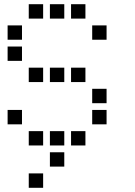

<svg xmlns="http://www.w3.org/2000/svg" viewBox="-20 -704 640 908"><path d="M117 -684Q116 -684 116 -684Q116 -684 116 -683V-617Q116 -616 116 -616Q116 -616 117 -616H183Q184 -616 184 -616Q184 -616 184 -617V-683Q184 -684 184 -684Q184 -684 183 -684ZM217 -684Q216 -684 216 -684Q216 -684 216 -683V-617Q216 -616 216 -616Q216 -616 217 -616H283Q284 -616 284 -616Q284 -616 284 -617V-683Q284 -684 284 -684Q284 -684 283 -684ZM317 -684Q316 -684 316 -684Q316 -684 316 -683V-617Q316 -616 316 -616Q316 -616 317 -616H383Q384 -616 384 -616Q384 -616 384 -617V-683Q384 -684 384 -684Q384 -684 383 -684ZM17 -584Q16 -584 16 -584Q16 -584 16 -583V-517Q16 -516 16 -516Q16 -516 17 -516H83Q84 -516 84 -516Q84 -516 84 -517V-583Q84 -584 84 -584Q84 -584 83 -584ZM417 -584Q416 -584 416 -584Q416 -584 416 -583V-517Q416 -516 416 -516Q416 -516 417 -516H483Q484 -516 484 -516Q484 -516 484 -517V-583Q484 -584 484 -584Q484 -584 483 -584ZM17 -484Q16 -484 16 -484Q16 -484 16 -483V-417Q16 -416 16 -416Q16 -416 17 -416H83Q84 -416 84 -416Q84 -416 84 -417V-483Q84 -484 84 -484Q84 -484 83 -484ZM117 -384Q116 -384 116 -384Q116 -384 116 -383V-317Q116 -316 116 -316Q116 -316 117 -316H183Q184 -316 184 -316Q184 -316 184 -317V-383Q184 -384 184 -384Q184 -384 183 -384ZM217 -384Q216 -384 216 -384Q216 -384 216 -383V-317Q216 -316 216 -316Q216 -316 217 -316H283Q284 -316 284 -316Q284 -316 284 -317V-383Q284 -384 284 -384Q284 -384 283 -384ZM317 -384Q316 -384 316 -384Q316 -384 316 -383V-317Q316 -316 316 -316Q316 -316 317 -316H383Q384 -316 384 -316Q384 -316 384 -317V-383Q384 -384 384 -384Q384 -384 383 -384ZM417 -284Q416 -284 416 -284Q416 -284 416 -283V-217Q416 -216 416 -216Q416 -216 417 -216H483Q484 -216 484 -216Q484 -216 484 -217V-283Q484 -284 484 -284Q484 -284 483 -284ZM17 -184Q16 -184 16 -184Q16 -184 16 -183V-117Q16 -116 16 -116Q16 -116 17 -116H83Q84 -116 84 -116Q84 -116 84 -117V-183Q84 -184 84 -184Q84 -184 83 -184ZM417 -184Q416 -184 416 -184Q416 -184 416 -183V-117Q416 -116 416 -116Q416 -116 417 -116H483Q484 -116 484 -116Q484 -116 484 -117V-183Q484 -184 484 -184Q484 -184 483 -184ZM117 -84Q116 -84 116 -84Q116 -84 116 -83V-17Q116 -16 116 -16Q116 -16 117 -16H183Q184 -16 184 -16Q184 -16 184 -17V-83Q184 -84 184 -84Q184 -84 183 -84ZM217 -84Q216 -84 216 -84Q216 -84 216 -83V-17Q216 -16 216 -16Q216 -16 217 -16H283Q284 -16 284 -16Q284 -16 284 -17V-83Q284 -84 284 -84Q284 -84 283 -84ZM317 -84Q316 -84 316 -84Q316 -84 316 -83V-17Q316 -16 316 -16Q316 -16 317 -16H383Q384 -16 384 -16Q384 -16 384 -17V-83Q384 -84 384 -84Q384 -84 383 -84ZM217 16Q216 16 216 16Q216 16 216 17V83Q216 84 216 84Q216 84 217 84H283Q284 84 284 84Q284 84 284 83V17Q284 16 284 16Q284 16 283 16ZM117 116Q116 116 116 116Q116 116 116 117V183Q116 184 116 184Q116 184 117 184H183Q184 184 184 184Q184 184 184 183V117Q184 116 184 116Q184 116 183 116Z"/></svg>

Font: Doto SemiBold
Style: Regular
Weight: 600
Monospace: yes
Version: Version 1.000